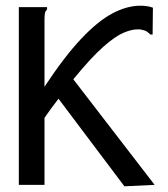

<svg xmlns="http://www.w3.org/2000/svg" viewBox="-20 -648 590 673"><path d="M46 -623H145V-615Q139 -609 137.5 -602Q136 -595 136 -578V-344Q206 -450 264.5 -512Q323 -574 374 -601Q425 -628 472 -628Q498 -628 516 -621L515 -537V-527H507Q501 -533 494.5 -537.5Q488 -542 471 -545Q468 -545 461 -545Q441 -545 412.5 -533Q384 -521 341.5 -483.5Q299 -446 237 -370L522 0L416 5L185 -302Q161 -271 136 -235V0H46Z"/></svg>

Font: Inconsolata SemiExpanded Medium
Style: Regular
Weight: 500
Width: 6
Monospace: yes
Designer: Raph Levien, Cyreal, Brenton Simpson
Foundry: Raph Levien, Cyreal, Google
Version: Version 3.001; ttfautohint (v1.8.2.53-6de2)